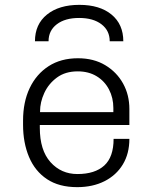

<svg xmlns="http://www.w3.org/2000/svg" viewBox="-20 -761 640 791"><path d="M298 10Q223 10 173.5 -23Q124 -56 99.5 -114.5Q75 -173 75 -247V-264Q75 -341 102.5 -398.5Q130 -456 180.5 -488.5Q231 -521 301 -521Q366 -521 413.5 -492.5Q461 -464 487 -417Q513 -370 513 -312V-246H144V-235Q144 -142 188 -93Q232 -44 299 -44Q371 -44 409.5 -79Q448 -114 448 -189H513Q513 -128 486 -83.5Q459 -39 410.5 -14.5Q362 10 298 10ZM145 -299H447V-316Q447 -358 429 -392.5Q411 -427 378 -447Q345 -467 300 -467Q249 -467 214.5 -441.5Q180 -416 162.5 -378Q145 -340 145 -302ZM124 -591Q124 -661 173.5 -701Q223 -741 307 -741Q391 -741 439.5 -701Q488 -661 488 -591H432Q432 -635 398 -661Q364 -687 306 -687Q248 -687 214 -661Q180 -635 180 -591Z"/></svg>

Font: Chivo Mono Medium ExtraLight
Style: Regular
Weight: 250
Monospace: yes
Version: Version 1.008